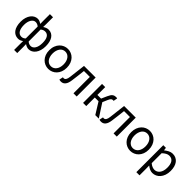

<svg xmlns="http://www.w3.org/2000/svg" viewBox="253 -2227 3887 3887"><g transform="rotate(45 2196.0 -283.5)"><path d="M365 54 367 -27Q344 -10 317 1.5Q290 13 258 13Q211 13 173.5 -6Q136 -25 109 -61Q82 -97 67.5 -150Q53 -203 53 -271Q53 -337 69.5 -390Q86 -443 114 -480Q142 -517 179.5 -537Q217 -557 258 -557Q290 -557 316.5 -545.5Q343 -534 367 -518L365 -597V-796H454V-597L452 -515Q478 -533 508.5 -545Q539 -557 569 -557Q617 -557 654 -537Q691 -517 715.5 -481Q740 -445 753 -394Q766 -343 766 -280Q766 -210 749.5 -155.5Q733 -101 704.5 -63.5Q676 -26 639 -6.5Q602 13 560 13Q534 13 506 3Q478 -7 452 -26L454 54V229H365ZM278 -63Q302 -63 323 -71.5Q344 -80 367 -102V-443Q344 -463 321 -471.5Q298 -480 274 -480Q247 -480 224 -465Q201 -450 183.5 -422.5Q166 -395 156.5 -356.5Q147 -318 147 -272Q147 -173 181 -118Q215 -63 278 -63ZM544 -63Q601 -63 637 -120Q673 -177 673 -279Q673 -324 666 -361Q659 -398 643.5 -424.5Q628 -451 604 -465.5Q580 -480 547 -480Q524 -480 501 -472Q478 -464 452 -442V-100Q477 -78 501 -70.5Q525 -63 544 -63Z M1123 13Q1073 13 1027.5 -6Q982 -25 947 -61.5Q912 -98 891.5 -150.5Q871 -203 871 -271Q871 -339 891.5 -392Q912 -445 947 -482Q982 -519 1027.5 -538Q1073 -557 1123 -557Q1173 -557 1218.5 -538Q1264 -519 1299 -482Q1334 -445 1354.5 -392Q1375 -339 1375 -271Q1375 -203 1354.5 -150.5Q1334 -98 1299 -61.5Q1264 -25 1218.5 -6Q1173 13 1123 13ZM1123 -63Q1158 -63 1187 -78Q1216 -93 1237 -120Q1258 -147 1269.5 -185.5Q1281 -224 1281 -271Q1281 -318 1269.5 -356.5Q1258 -395 1237 -423Q1216 -451 1187 -466Q1158 -481 1123 -481Q1088 -481 1059 -466Q1030 -451 1009.5 -423Q989 -395 977.5 -356.5Q966 -318 966 -271Q966 -224 977.5 -185.5Q989 -147 1009.5 -120Q1030 -93 1059 -78Q1088 -63 1123 -63Z M1487 13Q1472 13 1460.5 11Q1449 9 1437 5L1455 -79Q1460 -77 1465.5 -76Q1471 -75 1479 -75Q1508 -75 1526.5 -102.5Q1545 -130 1552 -191Q1563 -279 1573 -366.5Q1583 -454 1594 -543H1927V0H1835V-469H1666Q1657 -394 1648.5 -318.5Q1640 -243 1629 -168Q1607 13 1487 13Z M2560 0H2460L2308 -245H2201V0H2110V-543H2201V-319H2306L2360 -440Q2376 -476 2391.5 -499Q2407 -522 2424.5 -534.5Q2442 -547 2461 -552Q2480 -557 2502 -557Q2511 -557 2519.5 -555Q2528 -553 2534 -551L2518 -465Q2513 -467 2509.5 -467.5Q2506 -468 2500 -468Q2489 -468 2479.5 -465.5Q2470 -463 2460.5 -455Q2451 -447 2441 -432Q2431 -417 2421 -393L2375 -286Z M2635 13Q2620 13 2608.5 11Q2597 9 2585 5L2603 -79Q2608 -77 2613.5 -76Q2619 -75 2627 -75Q2656 -75 2674.5 -102.5Q2693 -130 2700 -191Q2711 -279 2721 -366.5Q2731 -454 2742 -543H3075V0H2983V-469H2814Q2805 -394 2796.5 -318.5Q2788 -243 2777 -168Q2755 13 2635 13Z M3469 13Q3419 13 3373.5 -6Q3328 -25 3293 -61.5Q3258 -98 3237.5 -150.5Q3217 -203 3217 -271Q3217 -339 3237.5 -392Q3258 -445 3293 -482Q3328 -519 3373.5 -538Q3419 -557 3469 -557Q3519 -557 3564.5 -538Q3610 -519 3645 -482Q3680 -445 3700.5 -392Q3721 -339 3721 -271Q3721 -203 3700.5 -150.5Q3680 -98 3645 -61.5Q3610 -25 3564.5 -6Q3519 13 3469 13ZM3469 -63Q3504 -63 3533 -78Q3562 -93 3583 -120Q3604 -147 3615.5 -185.5Q3627 -224 3627 -271Q3627 -318 3615.5 -356.5Q3604 -395 3583 -423Q3562 -451 3533 -466Q3504 -481 3469 -481Q3434 -481 3405 -466Q3376 -451 3355.5 -423Q3335 -395 3323.5 -356.5Q3312 -318 3312 -271Q3312 -224 3323.5 -185.5Q3335 -147 3355.5 -120Q3376 -93 3405 -78Q3434 -63 3469 -63Z M3864 -543H3939L3947 -481H3950Q3987 -511 4031 -534Q4075 -557 4123 -557Q4175 -557 4215.5 -537Q4256 -517 4283.5 -481Q4311 -445 4325 -394Q4339 -343 4339 -280Q4339 -210 4319.5 -155.5Q4300 -101 4267.5 -63.5Q4235 -26 4192.5 -6.5Q4150 13 4103 13Q4066 13 4028 -3.5Q3990 -20 3953 -50L3955 45V229H3864ZM4088 -63Q4122 -63 4150.5 -78Q4179 -93 4200 -120.5Q4221 -148 4232.5 -188Q4244 -228 4244 -279Q4244 -324 4236 -361Q4228 -398 4211 -424.5Q4194 -451 4167 -465.5Q4140 -480 4101 -480Q4066 -480 4030.5 -461Q3995 -442 3955 -405V-120Q3992 -88 4026.5 -75.5Q4061 -63 4088 -63Z"/></g></svg>

Font: SpoqaHanSansJP-Regular
Style: Regular
Weight: 400
Designer: [Source Han Sans]
Ryoko NISHIZUKA  (kana & ideographs); Paul D. Hunt (Latin, Greek & Cyrillic); Wenlong ZHANG  (bopomofo
Foundry: Spoqa (http://bi.spoqa.com)
Version: Version 1.002.20150607